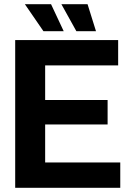

<svg xmlns="http://www.w3.org/2000/svg" viewBox="-20 -890 620 910"><path d="M52 0V-700H540V-580H194V-416H490V-300H194V-120H550V0ZM395 -870 435 -742H342L271 -870ZM222 -870 282 -742H186L98 -870Z"/></svg>

Font: Tektur SemiBold
Style: Regular
Weight: 600
Designer: Adam Jagosz
Foundry: Adam Jagosz
Version: Version 1.005;gftools[0.9.30]